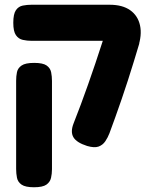

<svg xmlns="http://www.w3.org/2000/svg" viewBox="-20 -605 643 809"><path d="M347 10Q303 -4 289.5 -26.5Q276 -49 290 -85Q305 -123 320.5 -164.5Q336 -206 351.5 -250Q367 -294 382 -338.5Q397 -383 411 -426.5Q425 -470 438 -511L567 -422Q556 -385 544 -346Q532 -307 519 -266.5Q506 -226 492.5 -187Q479 -148 466 -111.5Q453 -75 441 -43Q434 -25 423.5 -9.5Q413 6 395.5 12.5Q378 19 347 10ZM123 184Q87 184 71 173Q55 162 51.5 144Q48 126 48 107V-265Q48 -284 51.5 -301Q55 -318 71 -329Q87 -340 124 -340Q161 -340 176.5 -329Q192 -318 195.5 -300.5Q199 -283 199 -264V108Q199 127 195 144.5Q191 162 175.5 173Q160 184 123 184ZM561 -404 432 -433H377H113Q94 -433 76 -437Q58 -441 47 -457Q36 -473 36 -509Q36 -546 47 -562Q58 -578 76 -581.5Q94 -585 112 -585H442Q496 -585 528.5 -562Q561 -539 570 -498Q579 -457 561 -404Z"/></svg>

Font: Fredoka Light SemiBold
Style: Regular
Weight: 600
Version: Version 2.001